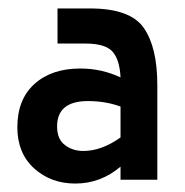

<svg xmlns="http://www.w3.org/2000/svg" viewBox="-20 -709 437 454"><path d="M193 -689Q288 -689 320 -643Q352 -597 352 -508V-284H265V-315Q218 -275 158 -275Q100 -275 60.5 -311Q21 -347 21 -408Q21 -474 61.5 -510.5Q102 -547 170 -547Q220 -547 265 -526Q263 -568 246 -587Q229 -606 182 -606H116V-689ZM177 -352Q220 -352 265 -384V-457Q230 -470 188 -470Q115 -470 115 -410Q115 -380 133.5 -366Q152 -352 177 -352Z"/></svg>

Font: Biryani DemiBold
Style: Regular
Weight: 600
Designer: Dan Reynolds and Mathieu Réguer
Foundry: Dan Reynolds and Mathieu Réguer
Version: Version 1.003;PS 001.003;hotconv 1.0.70;makeotf.lib2.5.58329